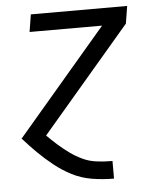

<svg xmlns="http://www.w3.org/2000/svg" viewBox="-53 -575 681 826"><g transform="rotate(-5 288.0 -162.5)"><path d="M405 205H406V129H405Q372 129 339 125Q306 121 277.5 107.5Q249 94 224 76Q199 58 176 37.5Q153 17 131 -5L515 -455L527 -530H111L99 -455H412L24 0H26Q55 33 86 63.5Q117 94 151.5 121.5Q186 149 226 169.5Q266 190 312 197.5Q358 205 405 205Z"/></g></svg>

Font: Iosevka Sparkle
Style: Italic
Weight: 400
Italic angle: -9°
Designer: Belleve Invis
Foundry: Belleve Invis
Version: Version 4.5.0; ttfautohint (v1.8.3)